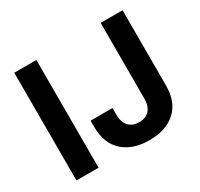

<svg xmlns="http://www.w3.org/2000/svg" viewBox="-154 -921 1168 1123"><g transform="rotate(-30 430.0 -359.5)"><path d="M213.9 -727.5V0H64.5V-727.5ZM554.2 9.8Q440.9 9.8 376 -49.6Q311 -108.9 311 -218.8V-261.7H459V-216.8Q459 -165 484.6 -138.2Q510.3 -111.3 553.7 -111.3Q597.7 -111.3 622.8 -138.2Q647.9 -165 647.9 -217.3V-727.5H795.9V-218.8Q795.9 -108.9 731.2 -49.6Q666.5 9.8 554.2 9.8Z"/></g></svg>

Font: Inter 16pt
Style: Bold
Weight: 700
Version: Version 4.001;git-66647c0bb